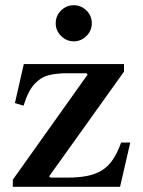

<svg xmlns="http://www.w3.org/2000/svg" viewBox="-20 -714 548 734"><path d="M443 -169H478L439 0H29V-27L315 -429L310 -434H235Q199 -434 168.5 -427Q138 -420 113 -394Q88 -368 70 -310L37 -320L71 -469H454V-440L168 -40L173 -35H238Q281 -35 313.5 -41.5Q346 -48 370 -63Q394 -78 411.5 -104Q429 -130 443 -169ZM262 -556Q234 -556 213.5 -576.5Q193 -597 193 -625Q193 -654 213.5 -674Q234 -694 262 -694Q290 -694 310.5 -674Q331 -654 331 -625Q331 -597 310.5 -576.5Q290 -556 262 -556Z"/></svg>

Font: Brygada 1918 SemiBold
Style: Regular
Weight: 600
Designer: Mateusz Machalski | Borys Kosmynka | Przemek Hoffer
Foundry: NIEPODLEGLA 2018
Version: Version 3.006